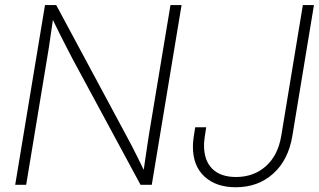

<svg xmlns="http://www.w3.org/2000/svg" viewBox="-20 -748 1290 777"><path d="M41.5 0 162.1 -727.5H207.5L489.7 -202.1Q502 -180.2 514.9 -154.8Q527.8 -129.4 541.3 -102.3Q554.7 -75.2 567.9 -47.9L559.1 -43.5Q563 -69.8 567.1 -98.4Q571.3 -127 575.4 -154.5Q579.6 -182.1 583 -204.6L669.9 -727.5H714.8L594.2 0H548.8L274.9 -507.3Q262.7 -530.8 248.8 -557.6Q234.9 -584.5 219.7 -615Q204.6 -645.5 188 -679.7L196.8 -685.5Q191.4 -649.9 186.8 -617.9Q182.1 -585.9 178.2 -558.3Q174.3 -530.8 169.9 -507.8L85.9 0ZM934.1 9.8Q854.5 9.8 807.6 -33.4Q760.7 -76.7 760.7 -154.3Q760.7 -161.1 761.2 -169.9Q761.7 -178.7 763.7 -193.4Q765.6 -208 770 -232.9H814.5Q810.5 -208.5 808.6 -194.6Q806.6 -180.7 806.2 -172.9Q805.7 -165 805.7 -158.7Q805.7 -98.1 839.1 -64.9Q872.6 -31.7 935.1 -31.7Q1006.8 -31.7 1055.9 -75.4Q1105 -119.1 1118.2 -198.2L1205.6 -727.5H1250.5L1163.1 -197.8Q1147 -100.6 1085.7 -45.4Q1024.4 9.8 934.1 9.8Z"/></svg>

Font: Inter 28pt ExtraLight
Style: Italic
Weight: 250
Italic angle: -9.3988°
Designer: Rasmus Andersson
Foundry: rsms
Version: Version 4.001;git-66647c0bb